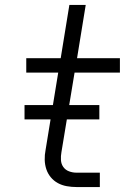

<svg xmlns="http://www.w3.org/2000/svg" viewBox="-20 -755 540 775"><path d="M383 0H289Q269 0 249.5 -3.5Q230 -7 213.5 -16Q197 -25 185 -39.5Q173 -54 167 -72Q161 -90 160.5 -110Q160 -130 164 -150L215 -462H86V-520H225L260 -735H326L291 -520H464V-462H281L228 -141Q225 -125 226 -109Q227 -93 235.5 -81Q244 -69 258.5 -63.5Q273 -58 289 -58H383ZM381 -273H79V-331H381Z"/></svg>

Font: Iosevka Aile Light Oblique
Style: Regular
Weight: 300
Italic angle: -9°
Designer: Belleve Invis
Foundry: Belleve Invis
Version: Version 31.1.0; ttfautohint (v1.8.4)